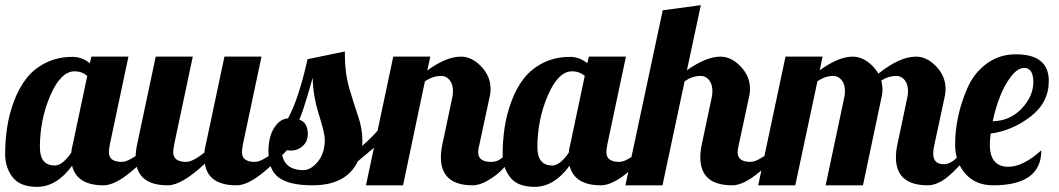

<svg xmlns="http://www.w3.org/2000/svg" viewBox="-38 -720 4113 746"><path d="M317 -500H461L389 -160Q385 -138 385 -129Q385 -91 435 -91Q449 -91 467.5 -101Q486 -111 500 -122Q514 -133 536 -152.5Q558 -172 567 -179H601Q597 -175 567.5 -144Q538 -113 518.5 -94.5Q499 -76 469 -51Q439 -26 412.5 -13Q386 0 364 0Q261 0 242 -76Q182 6 106 6Q40 6 11 -31.5Q-18 -69 -18 -121Q-18 -175 -10 -226.5Q-2 -278 17 -328.5Q36 -379 65 -416Q94 -453 140 -476Q186 -499 244 -499Q281 -499 311 -474ZM252 -443Q198 -443 157.5 -349Q117 -255 117 -148Q117 -77 175 -77Q205 -77 239 -127Q240 -142 245 -160L301 -425Q280 -443 252 -443Z M834 -500H978L906 -160Q902 -138 902 -129Q902 -91 952 -91Q966 -91 984.5 -101Q1003 -111 1017 -122Q1031 -133 1053 -152.5Q1075 -172 1084 -179H1118Q1114 -175 1084.5 -144Q1055 -113 1035.5 -94.5Q1016 -76 986 -51Q956 -26 929.5 -13Q903 0 881 0Q771 0 758 -84Q668 0 614 0Q489 0 489 -109Q489 -132 495 -160L567 -500H711L639 -160Q635 -138 635 -129Q635 -91 685 -91Q711 -91 756 -127Q757 -142 762 -160Z M1157 -490 1302 -520V-506Q1302 -436 1319 -377.5Q1336 -319 1353 -270Q1370 -221 1370 -174Q1370 -160 1369 -153Q1409 -188 1434 -218L1460 -184Q1448 -174 1352 -93Q1308 0 1176 0Q1087 0 1046 -29.5Q1005 -59 1005 -131Q1005 -188 1027 -223Q1049 -258 1081 -260Q1122 -334 1157 -490ZM1158 -199Q1158 -171 1138.5 -153Q1119 -135 1092 -135Q1074 -135 1056 -144Q1056 -59 1141 -59Q1170 -59 1197 -92Q1224 -125 1224 -178Q1224 -202 1201 -275Q1178 -348 1177 -418Q1176 -413 1157 -349Q1138 -285 1125 -255Q1158 -244 1158 -199Z M1866 -351 1825 -160Q1820 -142 1820 -128Q1820 -91 1870 -91Q1888 -91 1901 -98.5Q1914 -106 1934 -125.5Q1954 -145 1965 -154H1999Q1991 -146 1960.5 -112Q1930 -78 1910 -58Q1890 -38 1858 -19Q1826 0 1799 0Q1675 0 1675 -109Q1675 -132 1681 -160L1719 -340Q1722 -353 1722 -366Q1722 -393 1709 -409Q1696 -425 1676 -425Q1644 -425 1613 -404L1528 0H1384L1490 -500H1634L1622 -446Q1696 -500 1753 -500Q1795 -500 1831.5 -462Q1868 -424 1868 -375Q1868 -359 1866 -351Z M2250 -500H2394L2322 -160Q2318 -138 2318 -129Q2318 -91 2368 -91Q2382 -91 2400.5 -101Q2419 -111 2433 -122Q2447 -133 2469 -152.5Q2491 -172 2500 -179H2534Q2530 -175 2500.5 -144Q2471 -113 2451.5 -94.5Q2432 -76 2402 -51Q2372 -26 2345.5 -13Q2319 0 2297 0Q2194 0 2175 -76Q2115 6 2039 6Q1973 6 1944 -31.5Q1915 -69 1915 -121Q1915 -175 1923 -226.5Q1931 -278 1950 -328.5Q1969 -379 1998 -416Q2027 -453 2073 -476Q2119 -499 2177 -499Q2214 -499 2244 -474ZM2185 -443Q2131 -443 2090.5 -349Q2050 -255 2050 -148Q2050 -77 2108 -77Q2138 -77 2172 -127Q2173 -142 2178 -160L2234 -425Q2213 -443 2185 -443Z M2874 -351 2833 -160Q2828 -140 2828 -128Q2828 -91 2878 -91Q2892 -91 2910.5 -101Q2929 -111 2943 -122Q2957 -133 2979 -152.5Q3001 -172 3010 -179H3044Q3040 -175 3010.5 -144Q2981 -113 2961.5 -94.5Q2942 -76 2912 -51Q2882 -26 2855.5 -13Q2829 0 2807 0Q2683 0 2683 -109Q2683 -132 2689 -160L2727 -340Q2730 -353 2730 -366Q2730 -393 2717 -409Q2704 -425 2684 -425Q2652 -425 2622 -404L2536 0H2392L2537 -680L2685 -700L2631 -447Q2706 -500 2761 -500Q2803 -500 2839.5 -462Q2876 -424 2876 -375Q2876 -359 2874 -351Z M3634 -351 3593 -160Q3588 -140 3588 -123Q3588 -82 3629 -82Q3679 -82 3734 -184H3781Q3775 -177 3749.5 -145.5Q3724 -114 3707 -95Q3690 -76 3664 -50.5Q3638 -25 3613.5 -12.5Q3589 0 3567 0Q3443 0 3443 -109Q3443 -132 3449 -160L3487 -340Q3490 -353 3490 -366Q3490 -393 3477 -409Q3464 -425 3444 -425Q3414 -425 3386 -407Q3391 -387 3391 -372Q3391 -365 3389 -351L3315 0H3170L3242 -340Q3245 -353 3245 -366Q3245 -393 3232 -409Q3219 -425 3199 -425Q3168 -425 3138 -404L3052 0H2908L3014 -500H3158L3147 -447Q3220 -500 3276 -500Q3304 -500 3331 -481.5Q3358 -463 3375 -434Q3458 -500 3521 -500Q3563 -500 3599.5 -462Q3636 -424 3636 -374Q3636 -367 3634 -351Z M3821 0Q3752 0 3712.5 -45.5Q3673 -91 3673 -159Q3673 -212 3685 -268Q3697 -324 3722 -380.5Q3747 -437 3796 -473Q3845 -509 3909 -509Q4037 -509 4037 -405Q4037 -321 3965.5 -266.5Q3894 -212 3811 -201Q3808 -177 3808 -158Q3808 -72 3880 -72Q3937 -72 4008 -136Q4008 0 3821 0ZM3977 -400Q3977 -456 3942 -456Q3916 -456 3890.5 -423Q3865 -390 3847.5 -345Q3830 -300 3819 -249Q3885 -250 3930.5 -297Q3976 -344 3977 -400Z"/></svg>

Font: Lobster 1.3
Style: Regular
Weight: 400
Designer: Pablo Impallari
Foundry: Pablo Impallari. www.impallari.com
Version: Version 1.003 2010